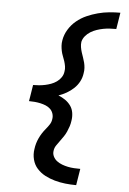

<svg xmlns="http://www.w3.org/2000/svg" viewBox="-63 -879 727 1078"><g transform="rotate(5 300.0 -340.0)"><path d="M408 153Q377 153 346 149.5Q315 146 286.5 138Q258 130 232 116.5Q206 103 186.5 81.5Q167 60 159.5 30.5Q152 1 157 -29Q159 -45 163.5 -60.5Q168 -76 175 -91Q182 -106 191 -120Q200 -134 211 -147Q222 -160 231 -174Q240 -188 242 -204Q245 -220 240 -235.5Q235 -251 224 -261.5Q213 -272 198.5 -278Q184 -284 168 -287.5Q152 -291 135.5 -292.5Q119 -294 103 -294L107 -317L118 -386Q135 -386 152 -387.5Q169 -389 185.5 -392.5Q202 -396 218.5 -402Q235 -408 250 -418.5Q265 -429 275 -444Q285 -459 287 -476Q290 -491 287.5 -506Q285 -521 280.5 -535Q276 -549 270.5 -562.5Q265 -576 262 -590.5Q259 -605 258 -620Q257 -635 260 -651Q265 -682 282.5 -711Q300 -740 326 -761.5Q352 -783 382.5 -796.5Q413 -810 445 -818.5Q477 -827 508.5 -830Q540 -833 571 -833L556 -740Q538 -740 519.5 -739Q501 -738 483 -734.5Q465 -731 447 -725Q429 -719 412.5 -709Q396 -699 383.5 -684Q371 -669 367 -651Q365 -636 367.5 -621Q370 -606 374.5 -592Q379 -578 384 -564Q389 -550 392.5 -536Q396 -522 397 -506.5Q398 -491 395 -476Q392 -452 380.5 -430Q369 -408 350.5 -390.5Q332 -373 310 -360.5Q288 -348 265 -340Q286 -332 304 -319.5Q322 -307 334.5 -289.5Q347 -272 350.5 -249.5Q354 -227 350 -204Q348 -188 343 -173Q338 -158 331.5 -143Q325 -128 315.5 -114Q306 -100 296 -86.5Q286 -73 276.5 -59Q267 -45 265 -29Q262 -12 269.5 3.5Q277 19 290.5 29Q304 39 320 45Q336 51 353 54.5Q370 58 387.5 59Q405 60 423 60Z"/></g></svg>

Font: Iosevka Curly Slab SmBdEx
Style: Italic
Weight: 600
Width: 7
Italic angle: -9°
Monospace: yes
Designer: Belleve Invis
Foundry: Belleve Invis
Version: Version 11.1.0; ttfautohint (v1.8.3)